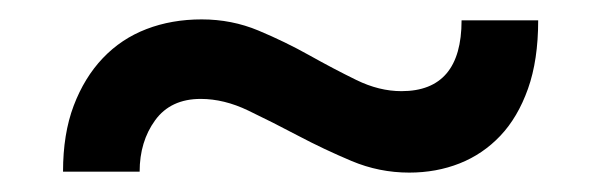

<svg xmlns="http://www.w3.org/2000/svg" viewBox="-20 -382 620 198"><path d="M45 -205Q45 -244 56 -273Q67 -302 86 -322Q105 -342 131 -352Q157 -362 188 -362Q219 -362 246.5 -350.5Q274 -339 299 -325Q324 -311 347.5 -299.5Q371 -288 394 -288Q456 -288 456 -361H535Q535 -320 524.5 -290.5Q514 -261 496 -242Q478 -223 454 -213.5Q430 -204 402 -204Q371 -204 342.5 -216Q314 -228 287.5 -242Q261 -256 236 -268Q211 -280 187 -280Q156 -280 140 -258Q124 -236 124 -205Z"/></svg>

Font: Ek Mukta SemiBold
Style: Regular
Weight: 600
Designer: Girish Dalvi and Yashodeep Gholap
Foundry: Ek Type
Version: Version 2.538;PS 1.002;hotconv 16.6.51;makeotf.lib2.5.65220;